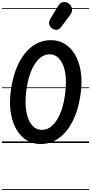

<svg xmlns="http://www.w3.org/2000/svg" viewBox="-25 -1410 898 1893"><path d="M374 10Q299.5 10 240 -26Q180.5 -62 140.5 -128Q100.5 -194 83.8 -284.2Q67 -374.5 77.5 -482.5Q94.5 -642.5 148 -762Q201.5 -881.5 285.5 -947.8Q369.5 -1014 478 -1014Q552.5 -1014 612 -978.2Q671.5 -942.5 711.5 -876.8Q751.5 -811 768.2 -721Q785 -631 774.5 -523Q758 -363 704.5 -243Q651 -123 567 -56.5Q483 10 374 10ZM231 -482.5Q223 -403.5 230.5 -338.8Q238 -274 259 -227Q280 -180 312.5 -154.8Q345 -129.5 387 -129.5Q449 -129.5 498 -179Q547 -228.5 579 -317.2Q611 -406 621 -523Q629 -601.5 621.5 -666Q614 -730.5 593 -777.2Q572 -824 539.5 -849.2Q507 -874.5 465 -874.5Q403.5 -874.5 354.5 -825Q305.5 -775.5 273.5 -687.2Q241.5 -599 231 -482.5ZM374 10Q299.5 10 240 -26Q180.5 -62 140.5 -128Q100.5 -194 83.8 -284.2Q67 -374.5 77.5 -482.5Q94.5 -642.5 148 -762Q201.5 -881.5 285.5 -947.8Q369.5 -1014 478 -1014Q552.5 -1014 612 -978.2Q671.5 -942.5 711.5 -876.8Q751.5 -811 768.2 -721Q785 -631 774.5 -523Q758 -363 704.5 -243Q651 -123 567 -56.5Q483 10 374 10ZM231 -482.5Q223 -403.5 230.5 -338.8Q238 -274 259 -227Q280 -180 312.5 -154.8Q345 -129.5 387 -129.5Q449 -129.5 498 -179Q547 -228.5 579 -317.2Q611 -406 621 -523Q629 -601.5 621.5 -666Q614 -730.5 593 -777.2Q572 -824 539.5 -849.2Q507 -874.5 465 -874.5Q403.5 -874.5 354.5 -825Q305.5 -775.5 273.5 -687.2Q241.5 -599 231 -482.5ZM492.5 -1127Q469.5 -1141 461.2 -1167.2Q453 -1193.5 469.5 -1221L546.5 -1348.5Q570.5 -1388.5 603.2 -1390.2Q636 -1392 659 -1370.5Q682.5 -1349.5 684.8 -1319.5Q687 -1289.5 668.5 -1265L576 -1142.5Q557.5 -1118 535.8 -1116Q514 -1114 492.5 -1127ZM-5 455H853V463H-5ZM-5 -16H853V0H-5ZM-5 -549H853V-541H-5ZM-5 -1329H853V-1321H-5Z"/></svg>

Font: Edu SA Dotted Guide
Style: Regular
Weight: 400
Designer: Tina and Corey Anderson, Eben Sorkin, Mirko Velimirovic
Foundry: Google for Education
Version: Version 2.000